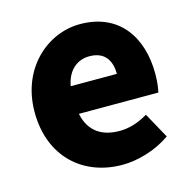

<svg xmlns="http://www.w3.org/2000/svg" viewBox="-92 -674 779 780"><g transform="rotate(-15 298.0 -284.5)"><path d="M330 14C396 14 474 -9 533 -51L474 -158C433 -134 395 -122 354 -122C282 -122 228 -154 212 -232H546C550 -246 554 -277 554 -309C554 -464 474 -583 310 -583C173 -583 40 -469 40 -285C40 -96 166 14 330 14ZM209 -349C221 -416 264 -447 313 -447C378 -447 403 -405 403 -349Z"/></g></svg>

Font: Noto Sans HK Black
Style: Regular
Weight: 900
Designer: Ryoko NISHIZUKA 西塚涼子 (kana, bopomofo & ideographs); Paul D. Hunt (Latin, Greek & Cyrillic); Sandoll Communications 산돌커뮤니
Foundry: Adobe
Version: Version 2.004;hotconv 1.0.118;makeotfexe 2.5.65603